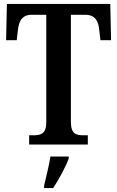

<svg xmlns="http://www.w3.org/2000/svg" viewBox="-20 -734 595 975"><path d="M128 0H426V-47H402C366 -47 340 -55 340 -115V-659H412C464 -659 480 -626 484 -582L490 -530H544L540 -714H15L11 -530H65L71 -582C76 -626 91 -659 142 -659H215V-113C215 -55 187 -47 152 -47H128ZM204 208V221H250C278 179 314 113 329 71V61H236C229 108 214 165 204 208Z"/></svg>

Font: Noto Serif Bengali Condensed SemiBold
Style: Regular
Weight: 600
Width: 3
Designer: Juan Bruce, Universal Thirst, Indian Type Foundry and the Monotype Design Team.
Foundry: Monotype Imaging Inc.
Version: Version 2.003